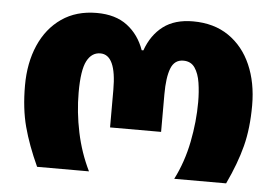

<svg xmlns="http://www.w3.org/2000/svg" viewBox="-45 -623 983 682"><g transform="rotate(5 447.0 -281.5)"><path d="M110 0Q76 -74 59 -138Q42 -202 42 -284Q42 -365 69.5 -428Q97 -491 149 -527Q201 -563 274 -563Q341 -563 383 -531Q425 -499 444 -445H450Q470 -501 511 -532Q552 -563 617 -563Q692 -563 744.5 -527Q797 -491 824.5 -428Q852 -365 852 -284Q852 -202 835.5 -138Q819 -74 784 0H599Q631 -63 645.5 -136Q660 -209 660 -279Q660 -315 655 -347.5Q650 -380 636 -400.5Q622 -421 595 -421Q563 -421 550.5 -388.5Q538 -356 538 -296V-162H356V-296Q356 -421 299 -421Q268 -421 251 -388.5Q234 -356 234 -276Q234 -206 249 -134.5Q264 -63 295 0Z"/></g></svg>

Font: Noto Sans Georgian Black
Style: Regular
Weight: 900
Designer: Monotype Design Team, Akaki Razmadze
Foundry: Google LLC
Version: Version 2.005; ttfautohint (v1.8.4.7-5d5b)